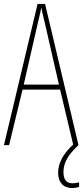

<svg xmlns="http://www.w3.org/2000/svg" viewBox="-20 -734 420 971"><path d="M301 136C301 88 325 48 377 0L208 -714H170L0 0H26L94 -281H284L350 -3C303 40 274 88 274 140C274 189 301 217 345 217C359 217 372 214 380 211V188C374 190 358 193 346 193C316 193 301 174 301 136ZM208 -612 278 -306H100L170 -612C178 -646 183 -666 189 -695C195 -666 200 -645 208 -612Z"/></svg>

Font: Noto Sans Arabic UI XCn Th
Style: Regular
Weight: 100
Width: 2
Designer: Monotype Design Team, Nadine Chahine and Nizar Qandah
Foundry: Monotype Imaging Inc.
Version: Version 2.010